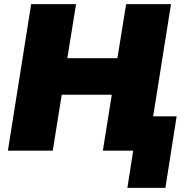

<svg xmlns="http://www.w3.org/2000/svg" viewBox="-20 -725 886 924"><path d="M18 0 130 -705H346L304 -445H545L587 -705H803L717 -165H830L776 179H593L621 0H475L518 -269H277L234 0Z"/></svg>

Font: Mulish ExtraBlack
Style: Italic
Weight: 1000
Italic angle: -9°
Designer: Vernon Adams
Foundry: Vernon Adams
Version: Version 3.603; ttfautohint (v1.8.3)